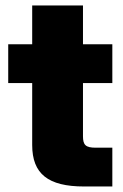

<svg xmlns="http://www.w3.org/2000/svg" viewBox="-20 -676 447 696"><path d="M96.7 -656.2V-515.6H9.8V-375H96.7V-150.4C96.7 -45.9 154.3 0 284.7 0H387.2V-140.6H327.1C290.5 -140.6 280.8 -150.4 280.8 -182.1V-375H387.2V-515.6H280.8V-656.2Z"/></svg>

Font: Raveo Display Display ExtraBold
Style: Regular
Weight: 800
Designer: Jakub Foglar, Rasmus Andersson (Inter)
Foundry: Jakubfoglar.com
Version: Version 1.100;Glyphs 3.2.3 (3260)